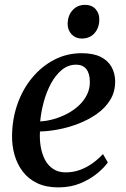

<svg xmlns="http://www.w3.org/2000/svg" viewBox="-20 -782 533 812"><path d="M436 -95Q422 -74.5 392.5 -49.8Q363 -25 321 -7.2Q279 10.5 227 10.5Q174.5 10.5 137 -7.5Q99.5 -25.5 76 -56.8Q52.5 -88 41.5 -126.8Q30.5 -165.5 31 -207Q31.5 -278.5 53.8 -341.8Q76 -405 116 -453.2Q156 -501.5 209.2 -529.2Q262.5 -557 325.5 -557Q374 -557 405 -541.8Q436 -526.5 451.2 -499.8Q466.5 -473 467 -439.5Q467.5 -394 446 -359.2Q424.5 -324.5 389 -299.8Q353.5 -275 311.2 -258.8Q269 -242.5 226.2 -234.5Q183.5 -226.5 149 -226Q147 -192.5 152.2 -161.8Q157.5 -131 170.2 -106.5Q183 -82 204.8 -67.5Q226.5 -53 258 -53Q289 -53 317 -63Q345 -73 369.8 -90.5Q394.5 -108 415.5 -130.5ZM302 -508.5Q268 -508.5 241.2 -486.2Q214.5 -464 195.2 -428Q176 -392 164.8 -350Q153.5 -308 150 -268.5Q178.5 -270 208 -278.5Q237.5 -287 265 -301.5Q292.5 -316 314 -336.2Q335.5 -356.5 348 -381.8Q360.5 -407 360 -436.5Q359.5 -472.5 344.5 -490.5Q329.5 -508.5 302 -508.5ZM326 -619Q299.5 -619 282.5 -637.2Q265.5 -655.5 266 -683Q267 -717 287.2 -739.2Q307.5 -761.5 340 -761.5Q368 -761.5 384 -743.8Q400 -726 400 -700Q400 -665 380 -642Q360 -619 326 -619Z"/></svg>

Font: Merriweather 48pt Medium
Style: Italic
Weight: 500
Italic angle: -7.8°
Version: Version 2.101